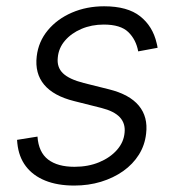

<svg xmlns="http://www.w3.org/2000/svg" viewBox="-20 -573 556 605"><path d="M213.9 11.7Q161.1 11.7 122.6 -3.9Q84 -19.5 61.5 -49.1Q39.1 -78.6 34.7 -121.1Q34.2 -125 34.2 -126.7Q34.2 -128.4 33.7 -132.3L98.1 -142.6Q101.6 -93.3 131.6 -70.3Q161.6 -47.4 214.8 -47.4Q257.8 -47.4 292.5 -61.8Q327.1 -76.2 348.6 -100.6Q370.1 -125 372.6 -155.3Q375.5 -184.1 357.7 -203.4Q339.8 -222.7 299.3 -232.9L213.9 -254.4Q148.9 -270.5 119.1 -306.2Q89.4 -341.8 95.7 -395.5Q101.1 -441.9 130.6 -477.5Q160.2 -513.2 206.5 -533.2Q252.9 -553.2 308.1 -553.2Q381.8 -553.2 421.6 -521.7Q461.4 -490.2 473.6 -437Q474.6 -433.1 475.3 -429.9Q476.1 -426.8 476.6 -422.4L415.5 -411.1Q408.7 -448.2 384.3 -471.9Q359.9 -495.6 307.1 -495.6Q268.6 -495.6 236.6 -481.9Q204.6 -468.3 184.6 -444.8Q164.6 -421.4 162.1 -391.6Q158.7 -361.3 178.2 -342.3Q197.8 -323.2 243.7 -311.5L323.7 -291.5Q388.2 -275.4 417.5 -240Q446.8 -204.6 440.4 -151.9Q436.5 -115.7 417.7 -85.7Q398.9 -55.7 368.2 -33.9Q337.4 -12.2 298.1 -0.2Q258.8 11.7 213.9 11.7Z"/></svg>

Font: Inter Light
Style: Italic
Weight: 300
Italic angle: -9.3988°
Designer: Rasmus Andersson
Foundry: rsms
Version: Version 4.001;git-66647c0bb